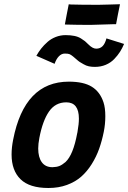

<svg xmlns="http://www.w3.org/2000/svg" viewBox="-20 -893 611 915"><path d="M551.8 -872.6Q548.3 -856.9 542.2 -825.4Q536.1 -793.9 533.2 -777.8H524.9Q425.8 -774.4 412.1 -774.4Q347.7 -774.4 297.9 -775.9Q296.4 -775.9 293.5 -776.1Q290.5 -776.4 289.1 -776.4Q292 -792.5 298.1 -824.5Q304.2 -856.4 307.6 -872.6Q313.5 -871.6 316.9 -871.6Q364.3 -870.1 449.2 -870.1Q464.8 -870.1 499 -871.3Q533.2 -872.6 543.5 -872.6ZM292.5 -725.6Q315.9 -725.6 334 -721.9Q352.1 -718.3 365.5 -710Q378.9 -701.7 384.8 -696.8Q390.6 -691.9 401.4 -681.2Q421.4 -661.1 438.5 -661.1Q457 -661.1 468.8 -672.9Q480.5 -684.6 487.3 -710L571.3 -683.6Q563 -663.6 552 -646.2Q541 -628.9 524.4 -611.6Q507.8 -594.2 484.1 -584.2Q460.4 -574.2 432.1 -574.2Q416.5 -574.2 403.6 -576.9Q390.6 -579.6 377.7 -587.2Q364.7 -594.7 359.6 -597.9Q354.5 -601.1 341.6 -612.5Q328.6 -624 328.1 -624Q317.9 -632.3 311 -635Q304.2 -637.7 288.6 -637.7Q273.4 -637.7 260.7 -624.8Q248 -611.8 240.2 -588.9L153.3 -627Q163.6 -645.5 176.3 -661.6Q189 -677.7 206.1 -692.9Q223.1 -708 245.6 -716.8Q268.1 -725.6 292.5 -725.6ZM292 -120.6Q329.1 -154.8 348.1 -258.8Q348.6 -260.3 349.1 -262.7Q349.6 -265.1 349.6 -266.6Q356 -302.2 356 -327.6Q356 -405.3 295.9 -405.3Q243.7 -405.3 213.4 -361.3Q183.1 -317.4 167.5 -235.4Q162.1 -207 162.1 -185.1Q162.1 -143.6 179.2 -119.9Q196.3 -96.2 230 -96.2Q249.5 -96.7 262.7 -101.8Q275.9 -106.9 292 -120.6ZM210.4 2.9Q120.6 2.9 77.9 -38.8Q35.2 -80.6 35.2 -156.7Q35.2 -189.5 42.5 -226.6Q96.2 -503.9 308.1 -503.9Q378.4 -503.9 417.5 -479.7Q456.5 -455.6 473.1 -405.8Q481.9 -379.4 481.9 -339.4Q481.9 -300.8 474.6 -265.1Q465.8 -221.2 452.4 -183.6Q439 -146 417 -110.8Q395 -75.7 366.9 -51Q338.9 -26.4 299.1 -11.7Q259.3 2.9 211.4 2.9Z"/></svg>

Font: Fantasque Sans Mono
Style: Bold Italic
Weight: 700
Italic angle: -11°
Monospace: yes
Designer: Jany Belluz
Version: Version 1.7.1